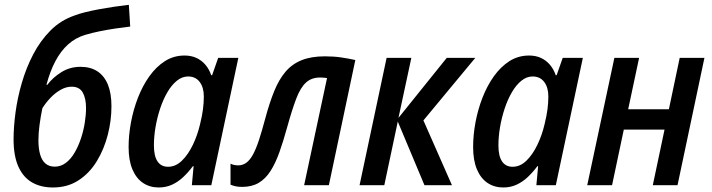

<svg xmlns="http://www.w3.org/2000/svg" viewBox="-20 -786 3022 815"><path d="M204.6 9.8Q153.3 9.8 116 -11.7Q78.6 -33.2 58.1 -78.6Q37.6 -124 37.6 -194.8Q37.6 -246.6 45.9 -308.8Q54.2 -371.1 72.8 -434.8Q91.3 -498.5 121.3 -555.9Q151.4 -613.3 194.3 -656.5Q237.3 -699.7 294.9 -719.7Q313.5 -727.1 340.8 -733.9Q368.2 -740.7 399.7 -746.6Q431.2 -752.4 464.1 -757.3Q497.1 -762.2 526.9 -765.6L532.7 -673.3Q502.4 -669.9 468.8 -664.8Q435.1 -659.7 402.6 -653.1Q370.1 -646.5 342.3 -638.2Q300.8 -626 269.3 -597.7Q237.8 -569.3 215.1 -526.4Q192.4 -483.4 177.2 -426.3L180.7 -425.8Q204.6 -457.5 241 -480Q277.3 -502.4 321.8 -502.4Q364.3 -502.4 393.6 -483.2Q422.9 -463.9 438 -426.8Q453.1 -389.6 453.1 -335Q453.1 -274.4 437.5 -213.6Q421.9 -152.8 391.1 -102.1Q360.4 -51.3 313.7 -20.8Q267.1 9.8 204.6 9.8ZM212.4 -78.6Q238.3 -78.6 259.5 -94.7Q280.8 -110.8 296.6 -137.9Q312.5 -165 323.5 -198Q334.5 -231 339.8 -264.6Q345.2 -298.3 345.2 -327.6Q345.2 -368.2 331.3 -393.1Q317.4 -418 284.2 -418Q260.3 -418 236.8 -404.5Q213.4 -391.1 193.4 -369.9Q173.3 -348.6 159.7 -326.2Q152.3 -289.6 147.7 -254.9Q143.1 -220.2 143.1 -190.4Q143.1 -155.3 150.4 -130.1Q157.7 -105 173.1 -91.8Q188.5 -78.6 212.4 -78.6Z M653.8 9.8Q616.2 9.8 587.4 -9.3Q558.6 -28.3 542.2 -66.7Q525.9 -105 525.9 -162.1Q525.9 -212.4 535.9 -266.4Q545.9 -320.3 565.4 -370.8Q585 -421.4 613.8 -461.9Q642.6 -502.4 679.9 -526.4Q717.3 -550.3 763.2 -550.3Q792 -550.3 814 -540Q835.9 -529.8 851.8 -511.2Q867.7 -492.7 876.5 -466.8H880.4L906.2 -540.5H991.7L877 0H794.4L801.8 -80.6H798.8Q779.3 -54.7 757.6 -34.2Q735.8 -13.7 710.2 -2Q684.6 9.8 653.8 9.8ZM693.4 -78.1Q725.6 -78.1 752.2 -104Q778.8 -129.9 798.6 -171.1Q818.4 -212.4 829.1 -258.3Q837.9 -293.9 841.6 -322.3Q845.2 -350.6 845.2 -376.5Q845.2 -415 827.6 -438.2Q810.1 -461.4 778.3 -461.4Q752.9 -461.4 730.5 -443.1Q708 -424.8 690.2 -394Q672.4 -363.3 659.7 -325Q647 -286.6 640.1 -246.1Q633.3 -205.6 633.3 -168.9Q633.3 -123.5 648.7 -100.8Q664.1 -78.1 693.4 -78.1Z M1008.3 7.3Q992.2 7.3 980.7 4.9Q969.2 2.4 958.5 -2V-91.3Q965.8 -87.4 974.4 -85.7Q982.9 -84 992.2 -84Q1010.7 -84.5 1025.6 -95.2Q1040.5 -106 1053.5 -129.4Q1066.4 -152.8 1078.9 -190.4Q1091.3 -228 1105.5 -281.2Q1123.5 -348.6 1143.8 -398.7Q1164.1 -448.7 1191.9 -481.4Q1219.7 -514.2 1260.3 -530.5Q1300.8 -546.9 1359.4 -546.9Q1396.5 -546.9 1428.2 -542.2Q1460 -537.6 1488.3 -531.2L1376 0H1271L1368.2 -454.6Q1361.8 -455.6 1354.5 -456.3Q1347.2 -457 1338.9 -457Q1302.2 -457 1278.8 -435.5Q1255.4 -414.1 1237.5 -367.4Q1219.7 -320.8 1198.7 -245.1Q1182.6 -186.5 1166 -139.9Q1149.4 -93.3 1128.4 -60.3Q1107.4 -27.3 1078.4 -10Q1049.3 7.3 1008.3 7.3Z M1506.3 0 1621.1 -540.5H1726.1L1671.4 -285.6L1876.5 -540.5H1997.6L1777.3 -274.9L1898.4 0H1781.7L1668.5 -270L1611.3 0Z M2116.2 9.8Q2078.6 9.8 2049.8 -9.3Q2021 -28.3 2004.6 -66.7Q1988.3 -105 1988.3 -162.1Q1988.3 -212.4 1998.3 -266.4Q2008.3 -320.3 2027.8 -370.8Q2047.4 -421.4 2076.2 -461.9Q2105 -502.4 2142.3 -526.4Q2179.7 -550.3 2225.6 -550.3Q2254.4 -550.3 2276.4 -540Q2298.3 -529.8 2314.2 -511.2Q2330.1 -492.7 2338.9 -466.8H2342.8L2368.7 -540.5H2454.1L2339.4 0H2256.8L2264.2 -80.6H2261.2Q2241.7 -54.7 2220 -34.2Q2198.2 -13.7 2172.6 -2Q2147 9.8 2116.2 9.8ZM2155.8 -78.1Q2188 -78.1 2214.6 -104Q2241.2 -129.9 2261 -171.1Q2280.8 -212.4 2291.5 -258.3Q2300.3 -293.9 2304 -322.3Q2307.6 -350.6 2307.6 -376.5Q2307.6 -415 2290 -438.2Q2272.5 -461.4 2240.7 -461.4Q2215.3 -461.4 2192.9 -443.1Q2170.4 -424.8 2152.6 -394Q2134.8 -363.3 2122.1 -325Q2109.4 -286.6 2102.5 -246.1Q2095.7 -205.6 2095.7 -168.9Q2095.7 -123.5 2111.1 -100.8Q2126.5 -78.1 2155.8 -78.1Z M2472.7 0 2587.9 -540.5H2692.9L2646.5 -322.3H2819.3L2865.2 -540.5H2970.2L2856 0H2751L2800.8 -235.8H2627.9L2578.1 0Z"/></svg>

Font: Open Sans SemiCondensed SemiBold
Style: Italic
Weight: 600
Width: 4
Italic angle: -12°
Designer: Monotype Design Team
Foundry: Monotype Imaging Inc.
Version: Version 3.000